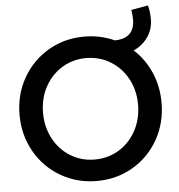

<svg xmlns="http://www.w3.org/2000/svg" viewBox="-58 -912 908 974"><g transform="rotate(-5 396.0 -424.5)"><path d="M34.2 -360.4Q34.2 -462.9 81.8 -546.9Q129.4 -630.9 211.9 -679.2Q294.4 -727.5 395 -727.5Q477.1 -727.5 549.3 -694.8Q649.9 -696.8 649.9 -792.5Q649.9 -817.9 645.5 -841.3L731 -856.9Q735.8 -843.3 738 -823.5Q740.2 -803.7 740.2 -787.6Q740.2 -734.9 712.6 -695.6Q685.1 -656.2 639.6 -635.7Q695.3 -585 726.3 -513.7Q757.3 -442.4 757.3 -359.9Q757.3 -256.8 710 -172.9Q662.6 -88.9 580.1 -40.5Q497.6 7.8 396.5 7.8Q295.9 7.8 212.9 -40.5Q129.9 -88.9 82 -173.1Q34.2 -257.3 34.2 -360.4ZM637.7 -360.4Q637.7 -433.6 605.7 -492.4Q573.7 -551.3 518.3 -584.7Q462.9 -618.2 395 -618.2Q328.1 -618.2 272.9 -584.7Q217.8 -551.3 185.8 -492.4Q153.8 -433.6 153.8 -360.4Q153.8 -287.6 185.3 -228.5Q216.8 -169.4 272 -135.5Q327.1 -101.6 395 -101.6Q463.4 -101.6 518.8 -135.5Q574.2 -169.4 606 -228.8Q637.7 -288.1 637.7 -360.4Z"/></g></svg>

Font: Reddit Sans SemiBold
Style: Regular
Weight: 600
Designer: Stephen Hutchings
Foundry: Reddit
Version: Version 1.013